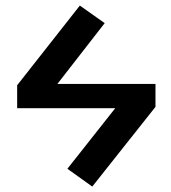

<svg xmlns="http://www.w3.org/2000/svg" viewBox="-20 -608 619 694"><path d="M542 -304.7V-221.7L313.5 66.4L223.6 2L396.5 -216.8H42V-299.8L268.6 -587.9L358.4 -524.4L187.5 -304.7Z"/></svg>

Font: Gen Shin Gothic Medium
Style: Regular
Weight: 500
Designer: [Source Han Sans]
Ryoko NISHIZUKA  (kana & ideographs); Paul D. Hunt (Latin, Greek & Cyrillic); Wenlong ZHANG  (bopomofo
Version: Version 1.002.20150607